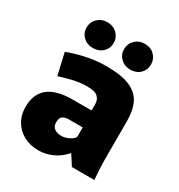

<svg xmlns="http://www.w3.org/2000/svg" viewBox="-175 -846 911 976"><g transform="rotate(30 281.0 -358.0)"><path d="M192 12Q143 12 105.5 -8.5Q68 -29 47 -65Q26 -101 26 -147Q26 -299 214 -299H326V-337Q326 -362 309 -378Q292 -394 248 -394Q204 -394 161 -383.5Q118 -373 88 -363L59 -489Q95 -504 156 -518Q217 -532 281 -532Q368 -532 418 -510.5Q468 -489 488.5 -447Q509 -405 509 -342V-120Q509 -88 511 -55.5Q513 -23 515 0H383L346 -58H343Q312 -23 273 -5.5Q234 12 192 12ZM258 -110Q276 -110 298 -120Q320 -130 330 -145V-202H246Q229 -202 214.5 -193.5Q200 -185 200 -157Q200 -133 216 -121.5Q232 -110 258 -110ZM172 -577Q138 -577 115.5 -598.5Q93 -620 93 -652Q93 -684 115.5 -706Q138 -728 172 -728Q207 -728 229.5 -706Q252 -684 252 -652Q252 -620 229.5 -598.5Q207 -577 172 -577ZM392 -577Q358 -577 335.5 -598.5Q313 -620 313 -652Q313 -684 335.5 -706Q358 -728 392 -728Q427 -728 449 -706Q471 -684 471 -652Q471 -620 449 -598.5Q427 -577 392 -577Z"/></g></svg>

Font: Murecho ExtraBold
Style: Regular
Weight: 800
Designer: Neil Summerour
Foundry: Positype
Version: Version 1.010; ttfautohint (v1.8.3)